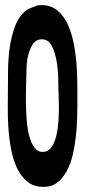

<svg xmlns="http://www.w3.org/2000/svg" viewBox="-20 -729 334 752"><path d="M127 -708 142 -709Q180 -709 205.5 -687.5Q231 -666 246.5 -631Q262 -596 270 -552.5Q278 -509 280.5 -465Q283 -421 283 -381.5Q283 -342 283 -315Q283 -293 282 -261Q281 -229 277 -193.5Q273 -158 265 -123Q257 -88 242 -60Q227 -32 205 -14.5Q183 3 151 3Q112 3 86.5 -18Q61 -39 45.5 -73Q30 -107 22.5 -149.5Q15 -192 12.5 -234Q10 -276 10.5 -314Q11 -352 11 -378Q11 -411 11.5 -454.5Q12 -498 18 -542Q24 -586 38.5 -625Q53 -664 81 -687Q91 -695 103.5 -699Q116 -703 127 -708ZM144 -575Q122 -575 109.5 -557Q97 -539 91 -515Q85 -491 84 -466Q83 -441 83 -426Q83 -412 82 -385Q81 -358 81.5 -325.5Q82 -293 84.5 -259Q87 -225 94.5 -197Q102 -169 114.5 -151.5Q127 -134 147 -134Q166 -134 178 -148Q190 -162 197 -184.5Q204 -207 207 -235Q210 -263 210.5 -290Q211 -317 210 -340.5Q209 -364 209 -378Q209 -394 208 -427Q207 -460 201 -493Q195 -526 182 -550.5Q169 -575 144 -575Z"/></svg>

Font: Reclame
Style: Regular
Weight: 400
Designer: Peter Wiegel
Foundry: Peter Wiegel
Version: Version 1.000